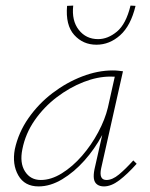

<svg xmlns="http://www.w3.org/2000/svg" viewBox="-20 -663 537 687"><path d="M118 4Q68 4 45.5 -35.5Q23 -75 33 -129Q46 -189 82 -240.5Q118 -292 168 -330Q218 -368 274 -389.5Q330 -411 383 -411Q394 -411 403 -410Q412 -409 420 -408L342 -61Q333 -19 361 -19Q382 -19 405.5 -38.5Q429 -58 457 -89L469 -77Q436 -40 407 -18Q378 4 352 4Q337 4 327.5 -3Q318 -10 316 -23.5Q314 -37 318 -57L360 -243L383 -277Q372 -229 345.5 -179.5Q319 -130 282 -88.5Q245 -47 202.5 -21.5Q160 4 118 4ZM126 -19Q163 -19 201.5 -43Q240 -67 273.5 -105.5Q307 -144 331.5 -190Q356 -236 366 -278L393 -399L406 -386Q401 -388 392 -388.5Q383 -389 375 -389Q329 -389 279 -369.5Q229 -350 183 -315Q137 -280 104 -232.5Q71 -185 60 -129Q50 -80 69.5 -49.5Q89 -19 126 -19ZM325 -503Q277 -503 245.5 -538Q214 -573 220 -642L242 -643Q236 -589 262 -556Q288 -523 331 -523Q366 -523 398.5 -550Q431 -577 447 -643L465 -642Q448 -571 410 -537Q372 -503 325 -503Z"/></svg>

Font: Ysabeau Infant Thin
Style: Italic
Weight: 250
Italic angle: -12°
Designer: Christian Thalmann (Catharsis Fonts)
Version: Version 2.001;gftools[0.9.30]; featfreeze: ss01,ss02,lnum